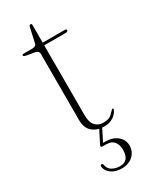

<svg xmlns="http://www.w3.org/2000/svg" viewBox="-195 -589 667 838"><g transform="rotate(-30 139.0 -170.0)"><path d="M79.5 -425.5 37.5 -432.5Q24 -435.5 24 -440.5Q24 -445.5 31 -445.5H72.5Q94 -445.5 96.5 -458L113 -532Q115 -541.5 121 -541.5Q127.5 -541.5 127.5 -535.5V-445.5H239Q247.5 -445.5 247.5 -439.5Q247.5 -432 233 -432H127.5V-78.5Q127.5 -45 142.2 -27.8Q157 -10.5 183 -10.5Q212.5 -10.5 224 -22.5Q235.5 -34.5 245.5 -43.5Q251 -45 250.5 -38Q244.5 -20.5 225.2 -7.2Q206 6 178 6Q142 6 119 -13.8Q96 -33.5 96 -74V-406.5Q96 -422 79.5 -425.5ZM156.5 -2.5H171L137 65H147.5Q185.5 65 208.5 84.2Q231.5 103.5 231.5 132Q231.5 163.5 209.5 183.2Q187.5 203 152.5 203Q122.5 203 101.5 188.5Q80.5 174 78 151Q77.5 143.5 83.5 142.5Q90 142 91.5 149.5Q95.5 171.5 112.8 181Q130 190.5 151 190.5Q197.5 190.5 197.5 134.5Q197.5 109.5 185 93.5Q172.5 77.5 147 77.5H129Q115.5 77.5 122 64.5Z"/></g></svg>

Font: Fraunces 72pt Thin
Style: Regular
Weight: 100
Version: Version 1.000;[b76b70a41]